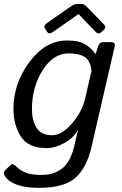

<svg xmlns="http://www.w3.org/2000/svg" viewBox="-32 -720 599 944"><path d="M188.5 -581.1Q180.2 -593.8 200.7 -607.9L314.9 -687.5Q333 -700.2 345.2 -700.2H369.6Q381.8 -700.2 394 -687.5L479 -600.1Q492.7 -585.9 478.5 -573.2L466.3 -562Q452.1 -548.8 438.5 -563L354.5 -650.4H353.5L228.5 -563Q209 -549.3 200.7 -562ZM34.2 -185.1Q34.2 -309.6 112.8 -415.3Q191.4 -521 297.9 -521Q352.1 -521 382.3 -504.6Q412.6 -488.3 437.5 -455.1H438.5L449.7 -490.7Q456.5 -512.7 473.6 -512.7H514.6Q536.6 -512.7 531.7 -490.7L417.5 3.9Q394.5 104 339.4 153.8Q284.2 203.6 157.7 203.6Q91.8 203.6 49.8 187.7Q7.8 171.9 -7.8 145.5Q-18.1 128.4 -5.9 116.2L18.6 92.8Q30.8 80.6 45.9 96.7Q64.5 116.2 92.8 128.2Q121.1 140.1 172.9 140.1Q233.4 140.1 274.7 107.2Q315.9 74.2 334 -5.4L344.2 -50.8Q347.2 -64 352.1 -80.6H351.1Q329.6 -42 284.2 -16.8Q238.8 8.3 199.7 8.3Q106.9 8.3 70.6 -48.6Q34.2 -105.5 34.2 -185.1ZM125 -181.6Q125 -130.9 147 -93Q168.9 -55.2 224.1 -55.2Q272 -55.2 321.5 -112.5Q371.1 -169.9 386.2 -234.4L418 -371.1Q413.1 -419.9 386.2 -438.7Q359.4 -457.5 304.7 -457.5Q230.5 -457.5 177.7 -374.8Q125 -292 125 -181.6Z"/></svg>

Font: Istok
Style: Italic
Weight: 500
Italic angle: -13°
Designer: Andrey V. Panov
Foundry: Andrey V. Panov
Version: Version 1.0.3